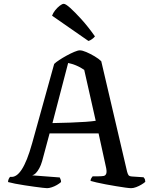

<svg xmlns="http://www.w3.org/2000/svg" viewBox="-20 -983 796 1003"><path d="M226 0Q221 0 203 -2Q185 -4 160 -7.5Q135 -11 108.5 -15Q82 -19 59 -23.5Q36 -28 22 -32Q22 -40 25.5 -48Q29 -56 33 -59H42Q54 -59 67 -68Q80 -77 93.5 -97.5Q107 -118 120.5 -151.5Q134 -185 148 -235L263 -649Q272 -658 289.5 -669.5Q307 -681 328 -692.5Q349 -704 368 -712Q387 -720 397 -720Q410 -720 431 -711Q452 -702 474 -689Q496 -676 509 -663L644 -86Q647 -75 651 -68.5Q655 -62 670 -61L730 -57Q732 -53 735 -50Q738 -47 739 -33Q731 -26 718.5 -18.5Q706 -11 691.5 -5.5Q677 0 665 0Q656 0 634.5 -3Q613 -6 586 -10.5Q559 -15 532 -20Q505 -25 484 -30Q463 -35 453 -38Q453 -46 457.5 -53Q462 -60 464 -62H495Q512 -62 522 -64Q532 -66 535.5 -77.5Q539 -89 532 -117L495 -286H239L200 -141Q194 -120 185.5 -104.5Q177 -89 168 -79.5Q159 -70 148 -67L292 -56Q293 -53 296 -47Q299 -41 299 -32Q290 -24 277 -16.5Q264 -9 250 -4.5Q236 0 226 0ZM254 -340Q303 -341 347.5 -342.5Q392 -344 426.5 -346.5Q461 -349 480 -352L420 -618Q398 -633 377 -641.5Q356 -650 336 -654ZM442 -769 252 -901Q257 -915 268 -929Q279 -943 292 -953Q305 -963 313 -963Q323 -963 347 -941.5Q371 -920 405.5 -882Q440 -844 476 -793Q471 -786 460.5 -778.5Q450 -771 442 -769Z"/></svg>

Font: Texturina Medium 12pt
Style: Regular
Weight: 400
Version: Version 1.002